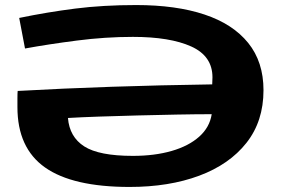

<svg xmlns="http://www.w3.org/2000/svg" viewBox="-20 -730 1124 760"><path d="M79 -538 56 -659Q167 -682 277.5 -696Q388 -710 519 -710Q677 -710 789.5 -672.5Q902 -635 962.5 -560Q1023 -485 1023 -373Q1023 -250 955.5 -164.5Q888 -79 768.5 -34.5Q649 10 493 10Q268 10 158.5 -67Q49 -144 49 -306Q49 -322 49 -341.5Q49 -361 50 -370Q228 -380 421.5 -386.5Q615 -393 820 -396Q820 -403 820.5 -409.5Q821 -416 821 -424Q821 -508 737 -546Q653 -584 506 -584Q397 -584 284.5 -569.5Q172 -555 79 -538ZM818 -278Q757 -278 680.5 -276.5Q604 -275 524 -273Q444 -271 372 -268.5Q300 -266 249 -263Q255 -188 313.5 -150.5Q372 -113 506 -113Q592 -113 659.5 -132.5Q727 -152 768.5 -189Q810 -226 818 -278Z"/></svg>

Font: Georama ExtraExtended SemiBold
Style: Regular
Weight: 600
Width: 8
Designer: Jean-Baptiste Levee
Foundry: Production Type
Version: Version 1.000